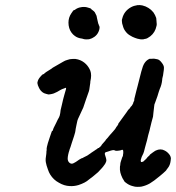

<svg xmlns="http://www.w3.org/2000/svg" viewBox="-20 -683 684 746"><path d="M590 -453Q599 -452 608 -440Q617 -429 617 -420Q617 -412 615 -401Q614 -397 614 -394Q614 -391 612 -384Q610 -377 610 -371Q608 -353 601 -338Q599 -334 597.5 -328Q596 -322 594.5 -318.5Q593 -315 592 -310Q589 -301 583 -285Q579 -277 579 -270Q578 -259 576 -244Q575 -238 575 -234Q575 -230 573 -224Q571 -218 568.5 -207.5Q566 -197 565.5 -195Q565 -193 563.5 -187Q562 -181 561 -176Q556 -160 551 -137Q549 -131 547.5 -124.5Q546 -118 543 -108Q539 -91 537 -87Q529 -72 527 -62Q526 -57 528 -54Q530 -52 538 -56Q538 -57 540 -58.5Q542 -60 544 -62Q546 -64 546 -64Q546 -64 548 -66Q552 -70 552 -71Q552 -71 555 -74Q563 -81 562 -81Q562 -82 563.5 -83Q565 -84 567.5 -86Q570 -88 573.5 -90.5Q577 -93 580 -95Q583 -97 585 -98Q604 -107 620 -98Q630 -93 637 -84Q643 -77 644 -68Q644 -63 643 -58Q641 -41 632 -30Q629 -27 628 -25Q627 -21 614 -10Q609 -6 601 1Q577 21 562.5 29.5Q548 38 530 42Q525 43 514.5 43Q504 43 499 41Q485 38 474 30.5Q463 23 463 21Q463 20 460 16Q456 11 451 -2Q447 -12 446 -23Q446 -26 446 -32.5Q446 -39 447 -40Q447 -42 447.5 -45.5Q448 -49 448 -50Q450 -55 450 -57Q450 -58 452 -63Q455 -73 456 -74Q458 -76 458 -82Q459 -86 459 -92Q459 -98 458 -99Q457 -103 449 -99Q446 -98 443.5 -98Q441 -98 439.5 -97.5Q438 -97 434.5 -97Q431 -97 430 -97Q429 -97 425 -99Q420 -101 411 -98Q404 -96 399 -94Q389 -92 388 -89Q386 -85 389 -78Q393 -66 393 -63Q394 -58 392 -54Q391 -52 389.5 -48.5Q388 -45 386 -43Q380 -34 375 -29Q369 -22 361 -14Q346 -1 342 2Q339 4 337 6Q335 8 331.5 10Q328 12 325 15Q312 27 285 36Q268 41 251 40Q229 39 209 27Q188 16 175 -5Q170 -13 166 -25Q160 -41 158 -53Q156 -64 160 -86Q161 -93 160.5 -94Q160 -95 161 -98Q162 -101 161 -104Q161 -109 166 -127Q170 -139 173.5 -150Q177 -161 179.5 -167.5Q182 -174 182 -174H184Q185 -176 186.5 -180.5Q188 -185 188 -185Q189 -186 191 -191L192 -193L193 -195Q194 -197 194.5 -198Q195 -199 195 -199Q195 -200 199 -207Q200 -209 202 -213.5Q204 -218 205 -219.5Q206 -221 206 -221.5Q206 -222 206.5 -222Q207 -222 209.5 -227.5Q212 -233 212.5 -235.5Q213 -238 213 -239Q213 -240 214 -243Q214 -252 220 -274Q222 -285 223 -287Q223 -288 224.5 -293.5Q226 -299 226.5 -301.5Q227 -304 231 -318Q239 -342 236 -342Q235 -342 233 -341Q229 -339 226.5 -338.5Q224 -338 222 -337Q217 -335 202 -326Q194 -322 189 -320Q185 -319 182 -318Q173 -316 168 -316Q159 -318 151 -321Q137 -328 130 -345Q129 -349 128.5 -349Q128 -349 127 -352Q126 -360 125 -360L126 -365Q128 -375 137 -385Q138 -387 141 -389.5Q144 -392 146 -394Q148 -396 148 -395Q149 -393 154 -399Q157 -402 172 -411Q182 -417 185 -420Q207 -433 225 -443Q233 -448 241 -450Q251 -454 263 -454Q273 -455 283 -452Q301 -447 314 -434Q325 -423 331 -408Q334 -400 334 -389Q334 -380 331 -366Q331 -360 330 -356Q329 -349 328 -342Q327 -338 327 -335Q327 -332 321 -316Q319 -309 315 -299Q305 -268 303.5 -265Q302 -262 297 -251Q295 -247 291 -238Q281 -218 280 -211Q279 -207 277 -197Q275 -187 274 -182Q273 -177 273 -174.5Q273 -172 272 -169Q270 -160 259 -128Q257 -122 254 -112Q250 -102 249 -97Q247 -92 245 -82.5Q243 -73 243 -67Q243 -58 248 -52.5Q253 -47 259 -47Q262 -47 266 -49Q273 -52 288 -63Q296 -68 297 -68Q300 -68 306 -72Q307 -73 308 -73Q309 -73 314 -76Q315 -77 316 -77Q317 -77 319 -78.5Q321 -80 322 -80.5Q323 -81 327 -84Q331 -87 331.5 -87Q332 -87 334 -89Q341 -94 343 -95Q345 -96 346 -97Q347 -98 347.5 -98Q348 -98 349 -99Q350 -100 350.5 -100Q351 -100 352.5 -101.5Q354 -103 355 -103Q356 -103 360 -107Q361 -108 362 -108Q364 -107 366 -110Q367 -111 367 -111L372 -115Q371 -115 373.5 -117.5Q376 -120 375.5 -120.5Q375 -121 377 -122.5Q379 -124 380 -126Q385 -132 388 -135Q389 -136 389 -136.5Q389 -137 390 -137.5Q391 -138 390.5 -138.5Q390 -139 395 -144Q400 -149 399.5 -149Q399 -149 403 -153.5Q407 -158 408.5 -160Q410 -162 417 -169.5Q424 -177 426.5 -180.5Q429 -184 430.5 -186.5Q432 -189 432 -189.5Q432 -190 435 -193Q440 -200 440 -202Q439 -203 443 -207Q456 -224 472 -247Q479 -258 481 -259Q483 -260 486 -265Q489 -270 490 -270Q491 -270 495 -277Q499 -284 498 -285Q498 -285 500 -289Q501 -290 501.5 -292.5Q502 -295 502 -296Q502 -297 501.5 -297Q501 -297 503 -303Q505 -312 510 -331Q512 -337 515 -350Q525 -387 529 -405Q535 -428 541 -437Q548 -448 558 -453Q561 -455 563 -454.5Q565 -454 567.5 -454.5Q570 -455 575.5 -455Q581 -455 584.5 -454Q588 -453 590 -453ZM295 -655Q298 -656 306.5 -656Q315 -656 320 -654Q334 -651 335 -647Q335 -647 339.5 -643.5Q344 -640 344 -640Q344 -640 346.5 -637.5Q349 -635 350 -632Q351 -629 353 -626Q356 -621 356 -617Q356 -615 357.5 -610Q359 -605 360 -599Q362 -589 363 -589Q363 -589 363.5 -587.5Q364 -586 364 -585Q367 -582 367 -575Q366 -566 363 -560Q358 -548 347 -540Q337 -533 328 -531Q324 -530 316.5 -530Q309 -530 306 -531Q303 -532 299 -533Q281 -535 270 -544Q264 -548 258 -556Q252 -564 249 -574Q246 -584 246 -595Q246 -615 257 -631Q265 -644 268 -644Q269 -643 272.5 -646Q276 -649 277 -649Q278 -649 281 -651Q287 -654 295 -655ZM514 -663Q523 -664 533 -662Q546 -659 557 -652Q567 -646 576 -635Q583 -625 587 -613Q588 -608 588 -602Q588 -596 588.5 -595Q589 -594 589 -589.5Q589 -585 588 -582Q583 -557 564 -542Q552 -533 545 -532Q542 -532 540 -531Q538 -530 531.5 -530Q525 -530 522 -531Q514 -532 504 -536Q495 -539 484 -546Q474 -552 467 -562Q460 -571 457 -584Q454 -592 454 -597Q454 -601 453.5 -603Q453 -605 455 -611Q462 -640 489 -655Q500 -661 514 -663Z"/></svg>

Font: TT2020 Style E
Style: Italic
Weight: 400
Italic angle: -15°
Version: Version 0.2.000